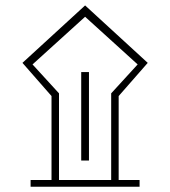

<svg xmlns="http://www.w3.org/2000/svg" viewBox="-20 -706 644 726"><path d="M174.8 -25.4H95.7V0H507.8V-25.4H428.7V-342.8L538.6 -468.3L301.8 -685.5L64.9 -468.3L174.8 -342.8ZM400.4 -353V-25.4H203.1V-353L103 -462.4L301.8 -642.6L500.5 -462.4ZM316.4 -433.6H287.1V-99.1H316.4Z"/></svg>

Font: Estedad VF
Style: Regular
Weight: 100
Designer: Amin Abedi
Version: Version 7.3